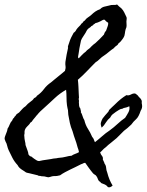

<svg xmlns="http://www.w3.org/2000/svg" viewBox="-30 -759 643 842"><path d="M447.3 -734.4Q459 -738.3 467.3 -737.3Q476.1 -736.3 483.4 -739.3Q494.1 -728.5 496.6 -727.1Q499 -725.6 502 -722.7Q509.8 -714.8 514.6 -705.1Q519.5 -695.3 524.4 -684.6Q526.4 -680.7 525.4 -674.8Q524.4 -668 524.4 -665Q524.4 -657.2 524.9 -653.3Q525.4 -650.4 525.1 -647Q524.9 -643.6 524.4 -639.6Q520.5 -630.9 519 -622.1Q518.6 -617.2 517.6 -612.3Q516.6 -607.4 515.6 -602.5Q513.7 -596.7 509.3 -590.3Q504.9 -584 500 -578.1L495.1 -573.2Q493.2 -571.3 489.3 -568.4Q486.8 -562 482.4 -559.6Q478 -557.1 473.6 -552.7Q467.3 -545.4 465.3 -544.9Q463.4 -544.4 460.9 -542Q455.6 -538.6 452.1 -535.2Q434.1 -520 425.3 -514.6Q416.5 -509.3 408.2 -501Q398.4 -491.2 388.7 -485.4Q378.9 -475.6 369.4 -465.8Q359.9 -456.1 350.6 -446.3Q341.3 -436.5 331.5 -427.2Q321.8 -418 311.5 -409.2Q312.5 -401.9 313 -394.3Q313.5 -386.7 314 -378.9L315.4 -347.7Q315.4 -341.3 315.9 -338.9Q316.4 -336.4 316.4 -331.1Q314.5 -325.2 315.4 -321.8Q316.4 -318.8 316.4 -317.4Q315.4 -309.6 315.9 -308.6Q316.4 -307.1 316.4 -304.7Q316.4 -292.5 318.8 -288.6L323.2 -281.2Q322.3 -276.9 324.2 -274.4Q326.7 -271.5 324.2 -267.6Q329.1 -260.3 332 -250Q335 -239.7 339.8 -232.4Q345.2 -210 355.5 -194.3Q360.8 -186 365.5 -177.2Q370.1 -168.5 374 -159.2Q381.8 -149.9 382.8 -144Q383.8 -139.2 386.7 -135.7Q395 -142.1 402.8 -148.7Q410.6 -155.3 418.5 -162.1Q433.1 -175.3 450.2 -186.5Q469.7 -200.7 485.8 -215.8Q502 -231 518.6 -242.2Q526.4 -253.9 533.2 -266.6Q540 -279.3 537.1 -293Q525.9 -287.6 518.6 -286.6Q512.2 -286.1 506.8 -282.2Q499 -281.7 492.2 -277.3L478.5 -268.6Q468.8 -261.7 463.4 -257.3Q458 -252.9 453.1 -243.2Q442.9 -235.4 434.6 -222.2Q425.8 -207.5 416 -199.2Q410.2 -212.9 412.6 -221.7Q415 -230.5 419.9 -239.3Q426.3 -247.6 431.2 -253.4Q436 -259.3 439.5 -262.7Q447.3 -271 447.3 -273.4Q447.3 -275.4 449.2 -277.3Q456.5 -284.7 462.2 -290Q467.8 -295.4 471.7 -298.8Q488.3 -315.4 500 -324.7Q511.7 -334 524.4 -341.8Q534.2 -338.9 544.4 -344.7Q555.2 -350.6 563.5 -348.6Q570.8 -343.8 574.2 -340.3Q575.2 -339.4 576.2 -337.9Q577.1 -336.4 578.1 -335L585.9 -327.1Q587.9 -325.2 589.4 -321.8Q590.3 -319.8 590.8 -318.6Q591.3 -317.4 591.8 -316.4Q590.8 -304.7 592.8 -299.8Q595.2 -285.6 586.9 -273.4Q578.1 -246.1 566.9 -236.3Q554.7 -225.6 545.9 -212.9Q536.1 -203.1 528.8 -197.3Q521.5 -191.4 513.7 -185.5Q505.9 -176.8 497.6 -169.4Q489.7 -162.1 481.4 -153.3Q469.2 -142.6 456.5 -132.8Q445.3 -124.5 432.6 -112.3Q429.2 -109.9 426 -107.2Q422.9 -104.5 420.4 -101.6Q418 -98.6 415 -95.9Q412.1 -93.3 409.2 -90.8Q411.6 -82 417 -75.7Q422.9 -68.8 420.9 -59.6L425.3 -50.3Q428.2 -44.4 428.7 -41Q434.6 -34.2 435.5 -22.9Q436 -12.7 440.4 -2Q448.7 30.8 463.9 54.7Q452.6 65.4 443.4 61.5Q437.5 53.7 430.2 50.3Q422.9 46.9 414.1 43.9Q407.2 35.6 406.2 36.6Q405.3 37.6 405.3 36.1Q400.4 31.2 398.9 25.4Q397.5 20.5 393.6 14.6Q390.6 9.3 386.2 7.3Q382.3 5.4 377.9 1Q372.6 -5.4 367.9 -11.5Q363.3 -17.6 359.4 -22.9L343.8 -44.9Q338.4 -44.9 334.5 -42.5Q329.6 -39.6 326.2 -39.1Q311 -31.2 299.8 -25.9L278.3 -15.6Q266.6 -9.8 255.4 -3.9Q244.1 2 233.4 9.8Q217.3 13.7 212.9 13.2Q209 12.7 201.2 13.7Q198.2 14.2 195.3 15.1Q192.4 16.1 189 17.1Q181.6 19.5 176.8 17.6Q163.1 13.7 158.2 14.2Q152.3 14.6 147.5 12.7Q138.2 12.7 135.7 9.8L117.7 5.4Q112.8 4.4 108.4 3.2Q104 2 99.6 1Q86.4 -1.5 84 -2.9Q79.1 -5.9 77.1 -7.8Q62.5 -16.6 56.6 -22Q50.8 -27.3 46.9 -35.2Q33.2 -49.8 24.4 -66.9Q15.6 -84 7.8 -100.6Q5.9 -105 4.2 -109.9Q2.4 -114.7 1.5 -119.6Q-0.5 -129.9 -5.9 -138.7Q-6.3 -140.1 -6.8 -141.6Q-7.3 -143.1 -8.3 -145Q-9.8 -148.9 -9.8 -153.3Q-9.8 -155.3 -8.3 -159.7Q-6.8 -164.1 -4.9 -168.9Q-2.4 -177.2 0 -181.6Q2.9 -189.5 2.9 -194.3Q8.3 -202.1 12.2 -212.4Q16.1 -223.1 23.4 -230.5Q25.9 -238.8 31.2 -242.2Q33.7 -248.5 38.1 -251Q40 -255.9 44.4 -259.3Q48.8 -262.7 53.7 -265.6Q61.5 -274.4 67.9 -281.2Q74.2 -288.1 82 -293Q91.8 -304.7 102.5 -312Q113.3 -318.8 119.1 -328.1Q120.6 -329.1 122.3 -330.1Q124 -331.1 126 -332Q129.9 -334.5 131.8 -338.9Q150.4 -351.6 162.6 -368.2Q175.3 -385.3 193.4 -397.5Q200.7 -403.8 208.3 -409.9Q215.8 -416 223.6 -422.4Q231.4 -428.7 239.3 -435.1Q247.1 -441.4 254.9 -448.2Q258.8 -460.4 257.3 -468.8Q255.9 -476.6 256.8 -487.3Q261.7 -520.5 268.6 -549.8Q266.6 -552.2 269 -559.1Q270 -562.5 271 -564.9Q272 -567.4 272.5 -569.3Q277.3 -585 282.2 -594.7Q287.1 -604.5 293 -615.2Q301.3 -620.6 304.7 -628.9Q309.6 -636.2 316.4 -642.6Q323.7 -648.9 327.1 -655.3Q332.5 -658.2 334.5 -662.6Q336.4 -666.5 341.8 -668.9Q347.2 -677.2 355 -682.1Q358.9 -684.6 363 -687.7Q367.2 -690.9 371.1 -694.3Q378.9 -702.1 388.2 -708.5Q397.5 -714.8 409.2 -718.8Q416 -726.6 426.3 -729.5Q436.5 -732.4 447.3 -734.4ZM314.5 -503.9H316.4Q318.8 -507.8 320.8 -509.3Q323.2 -510.7 325.2 -513.7Q339.8 -528.8 345.7 -532.2Q351.6 -539.6 357.9 -543.5Q364.3 -547.4 370.1 -554.7Q379.9 -564.5 388.7 -570.3Q409.7 -589.4 425.8 -607.4Q428.7 -617.2 432.1 -620.6Q436 -624.5 436.5 -627.9Q440.4 -637.7 442.9 -646Q445.3 -654.3 444.3 -659.2Q434.1 -665.5 432.1 -668.9Q430.7 -671.9 426.8 -672.9Q423.3 -672.9 418 -669.9Q415.5 -668.5 413.8 -667.5Q412.1 -666.5 411.1 -666Q398.9 -659.7 387.7 -657.2Q385.3 -653.8 382.8 -653.3Q380.4 -652.8 377.9 -648.4Q370.6 -645 370.1 -644Q369.6 -643.1 367.2 -640.6Q365.7 -639.2 361.8 -636.7Q358.4 -634.8 356.4 -632.8Q351.6 -627.9 349.1 -622.6Q348.1 -620.1 346.4 -617.2Q344.7 -614.3 342.8 -611.3Q340.3 -607.4 337.9 -603.8Q335.4 -600.1 333 -596.2Q328.1 -589.4 325.2 -581.1Q323.7 -574.7 321.8 -564.5Q319.8 -554.2 318.4 -547.9Q317.4 -541 316.4 -534.7Q315.4 -528.3 314.5 -522.5Q313.5 -517.6 312.5 -511.7Q311.5 -505.9 314.5 -503.9ZM132.8 -254.9 129.9 -252Q127.4 -248.5 124.8 -245.4Q122.1 -242.2 119.6 -239.3Q113.8 -232.9 109.4 -225.6L101.6 -219.7Q100.6 -218.8 101.6 -217.8Q95.7 -210.4 89.4 -204.6Q82 -197.8 79.1 -189.5Q77.1 -183.6 77.6 -177.7Q78.1 -171.9 76.2 -167Q76.7 -157.2 77.6 -150.1Q78.6 -143.1 79.6 -139.2Q82 -130.4 82 -123L90.8 -98.6Q94.2 -89.8 94.7 -82Q101.6 -71.8 106.4 -73.2Q114.7 -67.4 119.6 -63Q124.5 -59.1 130.9 -55.7Q135.7 -52.7 141.6 -52.7Q150.4 -54.7 158.2 -56.2Q166 -57.6 174.8 -58.6Q183.6 -59.6 193.8 -61.5Q204.1 -64 212.9 -64.5Q217.3 -64.5 224.6 -66.4Q235.8 -67.4 244.6 -68.6Q253.4 -69.8 259.8 -71.8Q272 -75.2 284.2 -76.2Q289.6 -80.6 299.3 -84Q309.1 -87.4 316.4 -91.8Q314.5 -103 310.5 -112.3Q307.1 -122.1 304.7 -132.8Q297.9 -152.3 294.4 -162.6Q291 -172.9 288.1 -183.6Q280.3 -202.1 276.4 -219.7Q272.5 -237.3 269.5 -255.9Q268.6 -263.7 268.6 -268.6Q268.6 -276.4 266.6 -282.2L265.1 -289.6Q264.2 -294.4 263.7 -297.9Q261.7 -313 261.7 -331.5Q261.7 -350.1 259.8 -365.2Q232.9 -350.1 210 -328.6Q198.7 -317.9 187.7 -307.9Q176.8 -297.9 166 -288.1Q144 -269.5 132.8 -254.9Z"/></svg>

Font: Freehand
Style: Regular
Weight: 400
Designer: Danh Hong
Version: Version 8.001; ttfautohint (v1.8.3)